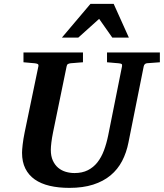

<svg xmlns="http://www.w3.org/2000/svg" viewBox="-20 -937 831 974"><path d="M725.1 -616.2Q718.3 -615.2 714.4 -611.1Q710.4 -606.9 709 -600.1L631.8 -214.8Q621.6 -162.6 599.4 -120.1Q577.1 -77.6 540.8 -47.4Q504.4 -17.1 452.6 -0.5Q400.9 16.1 332 16.1Q276.4 16.1 231.9 5.6Q187.5 -4.9 156.5 -26.6Q125.5 -48.3 108.6 -82Q91.8 -115.7 91.8 -162.1Q91.8 -176.3 95 -203.9Q98.1 -231.4 105 -265.1L174.8 -601.1Q176.3 -609.9 170.9 -612.5Q165.5 -615.2 154.8 -616.2Q146.5 -616.7 137.2 -617.7Q128.9 -618.7 118.9 -619.4Q108.9 -620.1 99.1 -621.1V-670.9H400.9V-621.1Q389.2 -620.1 378.2 -619.4Q367.2 -618.7 358.4 -617.7Q348.1 -616.7 338.9 -616.2Q330.1 -615.2 324.7 -612.1Q319.3 -608.9 317.9 -600.1L249 -265.1Q243.2 -236.3 240.5 -213.4Q237.8 -190.4 237.8 -176.8Q237.8 -145 248 -122.6Q258.3 -100.1 275.1 -85.9Q292 -71.8 313.7 -65.4Q335.4 -59.1 357.9 -59.1Q397 -59.1 425.5 -73.5Q454.1 -87.9 474.1 -113.3Q494.1 -138.7 507.3 -173.8Q520.5 -209 528.8 -250L599.1 -601.1Q600.6 -609.9 596.4 -612.5Q592.3 -615.2 580.1 -616.2Q570.8 -616.7 561.5 -617.7Q553.2 -618.7 543 -619.4Q532.7 -620.1 522.9 -621.1V-670.9H791V-621.1ZM549.8 -746.1 482.9 -841.3 377 -746.1H293.9L439 -917.5H556.6L633.8 -746.1Z"/></svg>

Font: Charis SIL Afr
Style: Bold Italic
Weight: 700
Italic angle: -11°
Foundry: SIL International
Version: Version 5.000